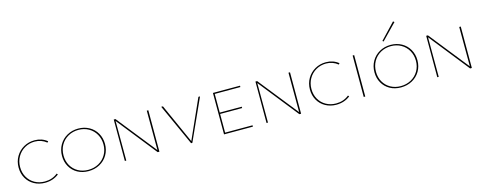

<svg xmlns="http://www.w3.org/2000/svg" viewBox="-28 -1375 5177 2055"><g transform="rotate(-15 2560.0 -347.5)"><path d="M54 -225Q54 -293 86 -347.5Q118 -402 172.5 -433Q227 -464 293 -464Q374 -464 433 -416L422 -404Q365 -450 292 -450Q231 -450 180.5 -421Q130 -392 100.5 -341Q71 -290 71 -226Q71 -164 99 -114.5Q127 -65 176.5 -37Q226 -9 288 -9Q371 -9 431 -58L441 -46Q376 5 287 5Q221 5 167.5 -24.5Q114 -54 84 -106.5Q54 -159 54 -225Z M535 -225Q535 -293 566.5 -347.5Q598 -402 653.5 -433Q709 -464 777 -464Q844 -464 898 -434Q952 -404 982.5 -350.5Q1013 -297 1013 -231Q1013 -164 981.5 -110Q950 -56 894 -25.5Q838 5 769 5Q701 5 648 -24.5Q595 -54 565 -106.5Q535 -159 535 -225ZM996 -230Q996 -292 967.5 -342.5Q939 -393 889 -421.5Q839 -450 776 -450Q713 -450 661.5 -421Q610 -392 581 -341Q552 -290 552 -226Q552 -164 580 -114.5Q608 -65 657.5 -37Q707 -9 770 -9Q834 -9 885.5 -37.5Q937 -66 966.5 -116.5Q996 -167 996 -230Z M1554 -459V0H1535L1186 -439L1187 0H1171V-459H1190L1538 -22L1537 -459Z M2127 -459 1919 0H1905L1697 -459H1716L1913 -21L2109 -459Z M2590 -15V0H2270V-459H2570V-444H2286V-237H2530V-222H2286V-15Z M3124 -459V0H3105L2756 -439L2757 0H2741V-459H2760L3108 -22L3107 -459Z M3282 -225Q3282 -293 3314 -347.5Q3346 -402 3400.5 -433Q3455 -464 3521 -464Q3602 -464 3661 -416L3650 -404Q3593 -450 3520 -450Q3459 -450 3408.5 -421Q3358 -392 3328.5 -341Q3299 -290 3299 -226Q3299 -164 3327 -114.5Q3355 -65 3404.5 -37Q3454 -9 3516 -9Q3599 -9 3659 -58L3669 -46Q3604 5 3515 5Q3449 5 3395.5 -24.5Q3342 -54 3312 -106.5Q3282 -159 3282 -225Z M3818 -459H3835V0H3818Z M4166 -527 4330 -700 4343 -689 4177 -518ZM3997 -225Q3997 -293 4028.5 -347.5Q4060 -402 4115.5 -433Q4171 -464 4239 -464Q4306 -464 4360 -434Q4414 -404 4444.5 -350.5Q4475 -297 4475 -231Q4475 -164 4443.5 -110Q4412 -56 4356 -25.5Q4300 5 4231 5Q4163 5 4110 -24.5Q4057 -54 4027 -106.5Q3997 -159 3997 -225ZM4458 -230Q4458 -292 4429.5 -342.5Q4401 -393 4351 -421.5Q4301 -450 4238 -450Q4175 -450 4123.5 -421Q4072 -392 4043 -341Q4014 -290 4014 -226Q4014 -164 4042 -114.5Q4070 -65 4119.5 -37Q4169 -9 4232 -9Q4296 -9 4347.5 -37.5Q4399 -66 4428.5 -116.5Q4458 -167 4458 -230Z M5016 -459V0H4997L4648 -439L4649 0H4633V-459H4652L5000 -22L4999 -459Z"/></g></svg>

Font: Ysabeau SC Thin
Style: Regular
Weight: 200
Designer: Christian Thalmann (Catharsis Fonts)
Version: Version 0.003